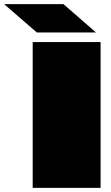

<svg xmlns="http://www.w3.org/2000/svg" viewBox="-129 -902 532 922"><path d="M28 -700H354V0H28ZM-109 -882H176L332 -746H48Z"/></svg>

Font: Notable
Style: Regular
Weight: 400
Designer: Multiple Designers
Foundry: Google, Inc.
Version: Version 1.100